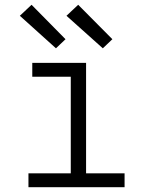

<svg xmlns="http://www.w3.org/2000/svg" viewBox="-20 -783 640 803"><path d="M99 0V-58H276V-462H115V-520H340V-58H501V0ZM410 -581 258 -717 307 -763 450 -619ZM214 -581 63 -717 112 -763 254 -619Z"/></svg>

Font: Iosevka SS04 Light Extended
Style: Regular
Weight: 300
Width: 7
Monospace: yes
Designer: Belleve Invis
Foundry: Belleve Invis
Version: Version 19.0.0; ttfautohint (v1.8.4)